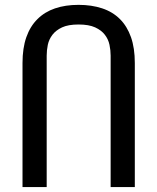

<svg xmlns="http://www.w3.org/2000/svg" viewBox="-20 -763 642 783"><path d="M71.8 -505.9Q71.8 -566.9 87.4 -611.3Q103 -655.8 132.8 -685.1Q162.1 -714.4 204.3 -728.8Q246.6 -743.2 300.3 -743.2Q353.5 -743.2 396.5 -729Q439.5 -714.8 469.2 -685.1Q498.5 -655.8 514.2 -611.3Q529.8 -566.9 529.8 -505.9V0H431.2V-536.1Q431.2 -558.1 426.5 -580.3Q421.9 -602.5 407.7 -621.1Q393.6 -639.6 367.9 -651.4Q342.3 -663.1 300.3 -663.1Q258.3 -663.1 233.2 -651.4Q208 -639.6 193.8 -621.1Q179.7 -602.5 175 -580.3Q170.4 -558.1 170.4 -536.1V0H71.8Z"/></svg>

Font: Hack
Style: Regular
Weight: 400
Monospace: yes
Designer: Christopher Simpkins
Foundry: Christopher Simpkins
Version: Version 2.019; ttfautohint (v1.4.1) -l 4 -r 80 -G 350 -x 0 -